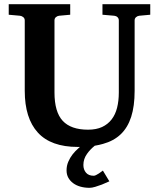

<svg xmlns="http://www.w3.org/2000/svg" viewBox="-20 -691 769 924"><path d="M506.3 181.6Q487.8 190.4 470.2 197.3Q455.1 203.1 438.7 208Q422.4 212.9 411.1 212.9Q387.7 212.9 367.4 207.3Q347.2 201.7 332.3 190.7Q317.4 179.7 308.8 164.3Q300.3 148.9 300.3 128.9Q300.3 106.9 308.6 87.4Q316.9 67.9 329.3 52Q341.8 36.1 356 23.9Q360.4 19.5 364.7 16.1H354Q225.1 16.1 162.1 -53Q99.1 -122.1 99.1 -253.9V-592.8Q99.1 -602.5 92 -608.4Q85 -614.3 76.2 -615.2L22 -620.1V-670.9H317.9V-620.1L264.2 -615.2Q255.9 -614.3 249 -608.4Q242.2 -602.5 242.2 -592.8V-246.1Q242.2 -152.3 281.7 -109.6Q321.3 -66.9 403.8 -66.9Q443.4 -66.9 471.2 -79.8Q499 -92.8 517.1 -116.2Q535.2 -139.6 543.5 -172.6Q551.8 -205.6 551.8 -246.1V-592.8Q551.8 -602.5 545.4 -608.4Q539.1 -614.3 529.8 -615.2L473.1 -620.1V-670.9H703.1V-620.1L649.9 -615.2Q641.6 -614.3 634.8 -608.4Q627.9 -602.5 627.9 -592.8V-253.9Q627.9 -180.2 611.3 -128.7Q594.7 -77.1 561 -44.9Q527.3 -12.7 475.6 1.5Q457 6.8 436 10.3Q413.6 28.3 398.9 49.3Q381.3 73.7 381.3 103Q381.3 125 393.8 139.9Q406.2 154.8 431.2 154.8Q436 154.8 442.6 151.4Q449.2 147.9 455.8 143.8Q462.4 139.6 467.5 135.5Q472.7 131.3 475.1 129.9Z"/></svg>

Font: Charis SIL Am
Style: Bold
Weight: 700
Foundry: SIL International
Version: Version 5.000